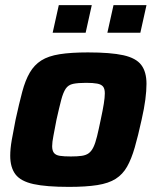

<svg xmlns="http://www.w3.org/2000/svg" viewBox="-20 -723 613 751"><path d="M250 8Q161 8 111 -3Q61 -14 40.5 -41Q20 -68 20 -114Q20 -141 26 -175.5Q32 -210 41 -255Q55 -319 67 -364Q79 -409 96.5 -439Q114 -469 141.5 -486.5Q169 -504 213.5 -511Q258 -518 324 -518Q413 -518 462.5 -507Q512 -496 532.5 -469Q553 -442 553 -395Q553 -368 548.5 -333.5Q544 -299 534 -255Q520 -191 507 -146Q494 -101 477 -71Q460 -41 432.5 -23.5Q405 -6 360.5 1Q316 8 250 8ZM257 -111Q283 -111 300 -113.5Q317 -116 327.5 -124Q338 -132 345.5 -147.5Q353 -163 359.5 -189.5Q366 -216 374 -255Q382 -292 386 -317Q390 -342 390 -358Q390 -376 383 -384.5Q376 -393 360 -396Q344 -399 317 -399Q285 -399 266 -395Q247 -391 237 -376Q227 -361 219.5 -332.5Q212 -304 201 -255Q194 -217 189 -192Q184 -167 184 -151Q184 -134 191 -125Q198 -116 214 -113.5Q230 -111 257 -111ZM400 -595 424 -703H553L529 -595ZM186 -595 210 -703H339L315 -595Z"/></svg>

Font: Saira Thin
Style: Bold Italic
Weight: 700
Italic angle: -12°
Version: Version 1.101